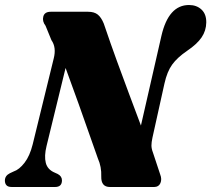

<svg xmlns="http://www.w3.org/2000/svg" viewBox="-46 -747 845 767"><path d="M140 -164Q130 -123.5 137 -96.2Q144 -69 173.5 -57L184.5 -52Q201.5 -43 201.5 -26.5Q201.5 0 174 0H1Q-14 0 -20.2 -7Q-26.5 -14 -26.5 -25.5Q-26.5 -45 -6.5 -55L8.5 -62Q31 -69.5 52 -96.8Q73 -124 84.5 -170L168.5 -513Q180 -557.5 159.5 -586.5L136 -644Q122 -662 127 -681Q132 -700 156.5 -700H306Q330.5 -700 344.5 -688.8Q358.5 -677.5 368.5 -653Q396 -572 421 -503.5Q446 -435 469.5 -372.2Q493 -309.5 517 -245.5L599 -604.5Q627.5 -727 709 -727Q739.5 -727 759 -708.8Q778.5 -690.5 778 -657Q777.5 -624.5 759.5 -597.8Q741.5 -571 701.5 -544Q662 -517 641.8 -489Q621.5 -461 611 -413.5L563 -197Q559 -178.5 559 -165.8Q559 -153 565 -137.5L594 -50Q601.5 -31 594.8 -15.5Q588 0 570 0H393Q357.5 0 358.5 -42Q360 -80.5 345 -114Q332.5 -149.5 312.5 -206.2Q292.5 -263 267.8 -332.8Q243 -402.5 216 -475.5Z"/></svg>

Font: Fraunces 144pt Soft Black
Style: Italic
Weight: 900
Italic angle: -16°
Version: Version 1.000;[b76b70a41]